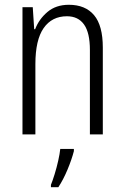

<svg xmlns="http://www.w3.org/2000/svg" viewBox="-20 -562 521 803"><path d="M268 -542Q337 -542 373.5 -498.5Q410 -455 410 -363V0H356V-353Q356 -425 331.5 -459.5Q307 -494 260 -494Q197 -494 162.5 -444.5Q128 -395 128 -294V0H74V-532H117L123 -440H127Q143 -482 178.5 -512Q214 -542 268 -542ZM289 70Q280 105 262.5 147Q245 189 224 221H193V211Q200 194 208.5 166.5Q217 139 223.5 110Q230 81 232 61H289Z"/></svg>

Font: Noto Sans Georgian Condensed Light
Style: Regular
Weight: 300
Width: 3
Designer: Monotype Design Team, Akaki Razmadze
Foundry: Google LLC
Version: Version 2.005; ttfautohint (v1.8.4.7-5d5b)